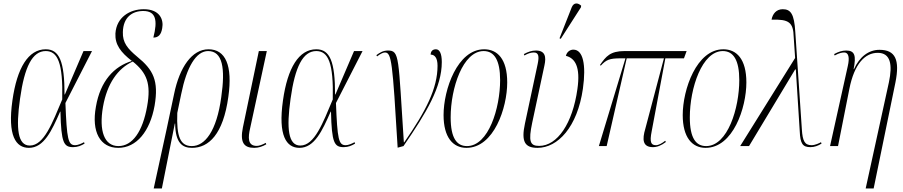

<svg xmlns="http://www.w3.org/2000/svg" viewBox="-20 -824 5091 1083"><path d="M143 10C228 10 272 -87 319 -194H321C325 -17 340 6 393 6C418 6 439 -3 457 -14L454 -22C440 -14 419 -5 404 -5C364 -5 357 -38 349 -243L499 -536H451L346 -291H344C344 -477 315 -546 238 -546C140 -546 76 -442 50 -257C22 -59 69 10 143 10ZM148 -3C80 -3 69 -98 93 -267C118 -448 163 -536 238 -536C305 -536 336 -470 331 -263C275 -130 228 -3 148 -3Z M647 10C750 10 826 -83 852 -228C876 -369 845 -430 754 -504C699 -550 671 -584 673 -643C675 -727 726 -762 788 -762C860 -762 870 -709 845 -612C873 -612 889 -628 895 -665C904 -713 882 -772 791 -772C712 -772 637 -727 631 -635C628 -572 661 -529 724 -480C624 -450 546 -368 521 -222C495 -80 545 10 647 10ZM648 0C569 0 537 -84 561 -222C584 -352 644 -438 729 -477C808 -413 833 -353 810 -225C785 -82 727 0 648 0Z M847 239H893L966 -127H968C969 -16 1010 10 1063 10C1157 10 1239 -66 1268 -278C1293 -455 1252 -546 1156 -546C1063 -546 993 -445 962 -294L920 -96ZM1062 0C997 0 975 -53 980 -187L1002 -293C1033 -446 1086 -536 1154 -536C1235 -536 1252 -440 1228 -276C1202 -84 1136 0 1062 0Z M1414 10C1438 10 1462 2 1482 -10L1479 -18C1458 -7 1442 -1 1428 -1C1376 -1 1379 -49 1391 -101L1485 -536H1440L1350 -105C1333 -21 1355 10 1414 10Z M1669 10C1754 10 1798 -87 1845 -194H1847C1851 -17 1866 6 1919 6C1944 6 1965 -3 1983 -14L1980 -22C1966 -14 1945 -5 1930 -5C1890 -5 1883 -38 1875 -243L2025 -536H1977L1872 -291H1870C1870 -477 1841 -546 1764 -546C1666 -546 1602 -442 1576 -257C1548 -59 1595 10 1669 10ZM1674 -3C1606 -3 1595 -98 1619 -267C1644 -448 1689 -536 1764 -536C1831 -536 1862 -470 1857 -263C1801 -130 1754 -3 1674 -3Z M2223 9 2256 0C2387 -191 2472 -333 2472 -474C2472 -523 2459 -546 2439 -546C2423 -546 2410 -538 2409 -516C2431 -516 2448 -499 2448 -453C2448 -326 2383 -198 2260 -21H2258C2226 -503 2235 -539 2168 -539C2142 -539 2123 -528 2103 -513L2107 -506C2124 -519 2140 -528 2151 -528C2189 -528 2194 -476 2223 9Z M2611 10C2766 10 2841 -216 2841 -359C2841 -492 2785 -546 2711 -546C2560 -546 2482 -319 2482 -175C2482 -49 2535 10 2611 10ZM2614 0C2557 0 2522 -44 2522 -162C2522 -327 2591 -536 2708 -536C2768 -536 2801 -485 2801 -372C2801 -215 2736 0 2614 0Z M3143 -605 3257 -783 3258 -792C3241 -808 3217 -812 3205 -783L3136 -608ZM3012 10C3126 10 3237 -107 3268 -324C3287 -459 3269 -544 3214 -544C3198 -544 3178 -534 3172 -509C3224 -496 3255 -447 3237 -322C3210 -128 3124 -1 3021 -1C2969 -1 2960 -27 2982 -132L3051 -455C3062 -504 3055 -539 3003 -539C2980 -539 2959 -532 2935 -519L2938 -511C2957 -522 2974 -528 2991 -528C3018 -528 3022 -507 3013 -464L2941 -127C2919 -25 2940 10 3012 10Z M3358 0H3402L3515 -495H3725L3620 -98C3602 -38 3604 6 3663 6C3686 6 3710 -3 3736 -23L3732 -30C3715 -16 3695 -5 3680 -5C3653 -5 3643 -20 3656 -84L3733 -495H3838L3853 -536H3503C3422 -536 3398 -506 3364 -457L3369 -454C3400 -487 3417 -495 3482 -495H3508Z M3960 10C4115 10 4190 -216 4190 -359C4190 -492 4134 -546 4060 -546C3909 -546 3831 -319 3831 -175C3831 -49 3884 10 3960 10ZM3963 0C3906 0 3871 -44 3871 -162C3871 -327 3940 -536 4057 -536C4117 -536 4150 -485 4150 -372C4150 -215 4085 0 3963 0Z M4155 0H4205L4465 -432H4469L4491 -84C4494 -14 4507 6 4551 6C4574 6 4595 -2 4614 -14L4611 -22C4601 -16 4577 -5 4558 -5C4519 -5 4507 -29 4503 -94L4466 -643C4460 -746 4440 -772 4395 -772C4359 -772 4338 -746 4332 -713C4429 -716 4455 -699 4457 -615L4465 -497Z M4863 239H4908L5031 -360C5056 -486 5031 -543 4941 -543C4879 -543 4828 -503 4797 -434H4795C4810 -510 4802 -539 4753 -539C4730 -539 4709 -532 4685 -519L4688 -511C4713 -525 4730 -528 4742 -528C4767 -528 4773 -499 4762 -451L4662 0H4707L4771 -323C4799 -464 4859 -526 4931 -526C5004 -526 5015 -459 4994 -360Z"/></svg>

Font: Noto Serif Display ExtraCondensed ExtraLight
Style: Italic
Weight: 200
Width: 2
Italic angle: -12°
Designer: Monotype Design Team
Foundry: Monotype Imaging Inc.
Version: Version 2.009